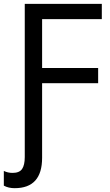

<svg xmlns="http://www.w3.org/2000/svg" viewBox="-31 -734 570 994"><path d="M44.9 240.2Q12.7 240.2 -11.2 227.1V150.9Q9.3 161.1 34.2 161.1Q69.3 161.1 83.3 140.9Q97.2 120.6 97.2 79.1V-713.9H496.1V-634.8H187V-381.8H477.1V-303.2H187V83Q187 240.2 44.9 240.2Z"/></svg>

Font: NotoSans
Style: Regular
Weight: 400
Designer: Monotype Design team
Foundry: Monotype Imaging Inc.
Version: Version 1.04; ttfautohint (v1.4.1)